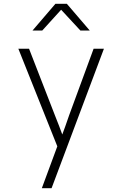

<svg xmlns="http://www.w3.org/2000/svg" viewBox="-20 -805 640 1005"><path d="M199 180 280 -39 76 -550H132L268 -200Q279 -172 290 -144Q301 -116 306 -101Q312 -116 322 -144.5Q332 -173 342 -202L470 -550H524L250 180ZM150 -645 270 -785H330L450 -645H401L300 -754L201 -645Z"/></svg>

Font: JetBrains Mono NL Thin
Style: Regular
Weight: 100
Monospace: yes
Designer: Philipp Nurullin, Konstantin Bulenkov
Foundry: JetBrains
Version: Version 2.305; ttfautohint (v1.8.4.7-5d5b)